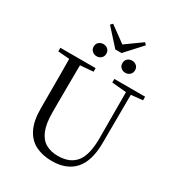

<svg xmlns="http://www.w3.org/2000/svg" viewBox="-246 -1225 1288 1395"><g transform="rotate(30 398.5 -527.5)"><path d="M401 16Q324 16 265.5 -13Q207 -42 174.5 -106.5Q142 -171 142 -276V-391Q142 -476 142 -560Q142 -625 141 -690L45 -698V-728H341V-698L232 -689Q231 -626 231 -561Q230 -477 230 -391V-291Q230 -199 253 -143Q276 -87 319 -62.5Q362 -38 420 -38Q522 -38 571.5 -100.5Q621 -163 620 -306L619 -687L498 -698V-728H756V-698L659 -688L657 -286Q657 -133 591.5 -58.5Q526 16 401 16ZM290 -1071 423 -974 558 -1071 574 -1054 449 -917H397L273 -1054ZM303 -806Q282 -806 266 -820Q250 -834 250 -857Q250 -881 266 -894.5Q282 -908 303 -908Q325 -908 340.5 -894.5Q356 -881 356 -857Q356 -834 340.5 -820Q325 -806 303 -806ZM544 -806Q522 -806 506.5 -820Q491 -834 491 -857Q491 -881 506.5 -894.5Q522 -908 544 -908Q565 -908 581 -894.5Q597 -881 597 -857Q597 -834 581 -820Q565 -806 544 -806Z"/></g></svg>

Font: Early Summer Mincho
Style: Regular
Weight: 400
Designer: GuiWonder
Version: Version 1.002